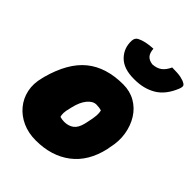

<svg xmlns="http://www.w3.org/2000/svg" viewBox="-234 -949 1085 1085"><g transform="rotate(45 308.5 -406.5)"><path d="M371 -562Q425 -562 468 -537.5Q511 -513 538 -470Q565 -427 574 -372.5Q583 -318 569 -258L566 -240Q538 -116 454 -52Q370 12 245 12Q186 12 138.5 -9.5Q91 -31 59.5 -69Q28 -107 17.5 -156.5Q7 -206 22 -262L25 -275Q66 -425 150.5 -493.5Q235 -562 371 -562ZM345 -374Q317 -374 293 -345Q269 -316 257 -265L254 -252Q247 -226 246.5 -209Q246 -192 250 -181Q258 -179 266 -177.5Q274 -176 284 -176Q318 -176 341 -193Q364 -210 374 -251L377 -264Q387 -308 388.5 -330Q390 -352 386 -368Q368 -374 345 -374ZM407 -758Q441 -760 462.5 -776Q484 -792 499 -825Q546 -825 569.5 -820Q593 -815 607 -806Q617 -800 617 -790.5Q617 -781 612 -769Q581 -692 526 -659Q471 -626 397 -626H390Q310 -626 269 -667Q228 -708 230 -769Q231 -793 249 -803Q286 -822 349 -825Q351 -794 364.5 -778Q378 -762 407 -758Z"/></g></svg>

Font: Recursive Mn Csl St XBk
Style: Italic
Weight: 1000
Italic angle: -15°
Monospace: yes
Version: Version 1.079;hotconv 1.0.112;makeotfexe 2.5.65598; ttfautoh